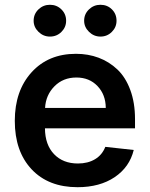

<svg xmlns="http://www.w3.org/2000/svg" viewBox="-20 -780 632 811"><path d="M190.9 -625.5Q163.1 -625.5 142.6 -645.5Q122.1 -665.5 122.1 -692.4Q122.1 -720.7 142.3 -740.2Q162.6 -759.8 190.9 -759.8Q219.7 -759.8 239.5 -740.2Q259.3 -720.7 259.3 -692.4Q259.3 -665 239.5 -645.3Q219.7 -625.5 190.9 -625.5ZM404.3 -625.5Q376.5 -625.5 356 -645.5Q335.4 -665.5 335.4 -692.4Q335.4 -720.7 355.7 -740.2Q376 -759.8 404.3 -759.8Q433.1 -759.8 452.6 -740.5Q472.2 -721.2 472.2 -692.4Q472.2 -665 452.4 -645.3Q432.6 -625.5 404.3 -625.5ZM307.6 10.7Q184.6 10.7 113.5 -64.9Q42.5 -140.6 42.5 -269.5Q42.5 -396.5 113.3 -474.6Q184.1 -552.7 300.8 -552.7Q352.5 -552.7 396.7 -536.1Q440.9 -519.5 475.6 -486.8Q510.3 -454.1 530.3 -400.1Q550.3 -346.2 550.3 -276.9V-237.8H169.9Q170.4 -168.5 208.3 -128.9Q246.1 -89.4 309.1 -89.4Q351.1 -89.4 381.3 -107.4Q411.6 -125.5 424.8 -159.7L544.9 -146.5Q527.3 -74.2 464.4 -31.7Q401.4 10.7 307.6 10.7ZM170.4 -324.2H426.8Q426.3 -380.4 391.8 -416.5Q357.4 -452.6 302.7 -452.6Q246.6 -452.6 210 -415.5Q173.3 -378.4 170.4 -324.2Z"/></svg>

Font: Interop SemBd
Style: Regular
Weight: 600
Designer: Rasmus Andersson, Google, Jang Haemin
Foundry: jhaemin
Version: Version 1.007